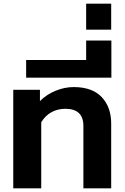

<svg xmlns="http://www.w3.org/2000/svg" viewBox="-20 -1023 677 1043"><path d="M52 -535H197V-474Q233 -510 282 -530Q331 -550 380 -550Q481 -550 532.5 -495.5Q584 -441 584 -352V0H433V-339Q433 -432 335 -432Q294 -432 260.5 -414Q227 -396 204 -359V0H52Z M122 -697H448V-803H585V-601H122Z M448 -1003H584V-862H448Z"/></svg>

Font: Prompt SemiBold
Style: Regular
Weight: 600
Designer: Katatrad Team
Foundry: CadsonDemak
Version: Version 1.001